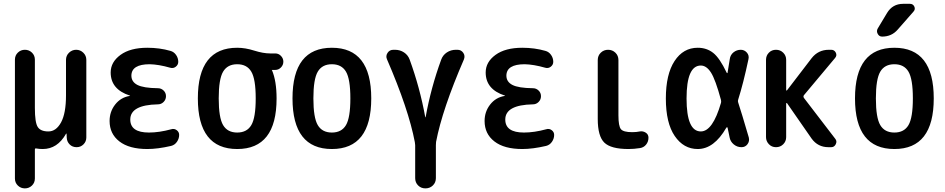

<svg xmlns="http://www.w3.org/2000/svg" viewBox="-20 -785 5040 1024"><path d="M59.6 167V-466.8Q59.6 -489.3 75.2 -504.4Q90.8 -519.5 112.8 -519.5Q134.8 -519.5 150.4 -504.4Q166 -489.3 166 -466.8V-209Q166 -131.8 181.2 -107.9Q196.3 -84 238.3 -84Q279.3 -84 305.7 -132.3Q332 -180.7 332 -276.4V-465.8Q332 -488.3 348.1 -503.9Q364.3 -519.5 386.2 -519.5Q408.2 -519.5 424.3 -503.9Q440.4 -488.3 440.4 -465.8V-51.8Q440.4 -30.3 425.3 -15.1Q410.2 0 388.7 0Q366.2 0 351.6 -14.6Q336.9 -29.3 335.9 -50.8L335 -72.3H334Q332 -72.3 332 -71.3Q286.1 9.8 208 9.8Q189.5 9.8 173.8 6.8Q166 4.9 166 12.7V167Q166 189.5 150.4 204.6Q134.8 219.7 112.8 219.7Q90.8 219.7 75.2 204.6Q59.6 189.5 59.6 167Z M671.9 -273.4Q673.8 -273.4 673.8 -274.4Q673.8 -275.4 671.9 -275.4Q570.3 -308.6 570.3 -398.4Q570.3 -454.1 622.6 -492.2Q674.8 -530.3 765.6 -530.3Q831.1 -530.3 888.7 -513.7Q907.2 -508.8 918.9 -492.2Q930.7 -475.6 930.7 -455.1Q930.7 -439.5 917.5 -429.2Q904.3 -418.9 887.7 -423.8Q826.2 -441.4 778.3 -442.4Q681.6 -442.4 680.7 -381.8Q680.7 -348.6 712.9 -332Q745.1 -315.4 822.3 -314.5Q839.8 -314.5 852.5 -302.2Q865.2 -290 865.2 -272Q865.2 -253.9 852.5 -241.2Q839.8 -228.5 822.3 -228.5Q674.8 -225.6 674.8 -147.5Q674.8 -78.1 774.4 -78.1Q829.1 -78.1 893.6 -95.7Q909.2 -100.6 922.4 -90.8Q935.5 -81.1 935.5 -65.4Q935.5 -45.9 923.8 -28.8Q912.1 -11.7 892.6 -6.8Q821.3 9.8 765.6 9.8Q668.9 9.8 616.7 -30.8Q564.5 -71.3 564.5 -139.6Q564.5 -189.5 594.2 -227.5Q624 -265.6 671.9 -273.4Z M1320.3 -402.8Q1296.9 -442.4 1245.1 -442.4Q1193.4 -442.4 1169.9 -402.8Q1146.5 -363.3 1146.5 -260.3Q1146.5 -157.2 1169.9 -117.7Q1193.4 -78.1 1245.1 -78.1Q1296.9 -78.1 1320.3 -117.7Q1343.8 -157.2 1343.8 -260.3Q1343.8 -363.3 1320.3 -402.8ZM1245.1 -530.3Q1288.1 -530.3 1335.9 -515.1Q1383.8 -500 1420.9 -500H1448.2Q1465.8 -500 1478.5 -486.8Q1491.2 -473.6 1491.2 -456.1Q1491.2 -438.5 1478.5 -425.3Q1465.8 -412.1 1448.2 -412.1H1430.7H1429.7V-411.1L1430.7 -410.2Q1455.1 -352.5 1455.1 -259.8Q1455.1 9.8 1245.1 9.8Q1035.2 9.8 1035.2 -260.3Q1035.2 -530.3 1245.1 -530.3Z M1825.2 -402.8Q1801.8 -442.4 1750 -442.4Q1698.2 -442.4 1674.8 -402.8Q1651.4 -363.3 1651.4 -260.3Q1651.4 -157.2 1674.8 -117.7Q1698.2 -78.1 1750 -78.1Q1801.8 -78.1 1825.2 -117.7Q1848.6 -157.2 1848.6 -260.3Q1848.6 -363.3 1825.2 -402.8ZM1960 -260.3Q1960 9.8 1750 9.8Q1540 9.8 1540 -260.3Q1540 -530.3 1750 -530.3Q1960 -530.3 1960 -260.3Z M2192.4 -27.3Q2159.2 -202.1 2043.9 -468.8Q2036.1 -486.3 2046.9 -502.9Q2057.6 -519.5 2078.1 -519.5H2086.9Q2113.3 -519.5 2134.8 -505.4Q2156.2 -491.2 2165 -466.8Q2219.7 -316.4 2248 -160.2Q2248 -159.2 2249 -159.2Q2250 -159.2 2250 -160.2Q2278.3 -317.4 2333 -466.8Q2341.8 -491.2 2363.3 -505.4Q2384.8 -519.5 2411.1 -519.5H2419.9Q2439.5 -519.5 2450.7 -503.4Q2461.9 -487.3 2454.1 -467.8Q2338.9 -202.1 2305.7 -28.3Q2304.7 -23.4 2304.7 -10.7V165Q2304.7 188.5 2288.6 204.1Q2272.5 219.7 2249 219.7Q2225.6 219.7 2210 204.1Q2194.3 188.5 2194.3 165V-10.7Q2194.3 -17.6 2192.4 -27.3Z M2671.9 -273.4Q2673.8 -273.4 2673.8 -274.4Q2673.8 -275.4 2671.9 -275.4Q2570.3 -308.6 2570.3 -398.4Q2570.3 -454.1 2622.6 -492.2Q2674.8 -530.3 2765.6 -530.3Q2831.1 -530.3 2888.7 -513.7Q2907.2 -508.8 2918.9 -492.2Q2930.7 -475.6 2930.7 -455.1Q2930.7 -439.5 2917.5 -429.2Q2904.3 -418.9 2887.7 -423.8Q2826.2 -441.4 2778.3 -442.4Q2681.6 -442.4 2680.7 -381.8Q2680.7 -348.6 2712.9 -332Q2745.1 -315.4 2822.3 -314.5Q2839.8 -314.5 2852.5 -302.2Q2865.2 -290 2865.2 -272Q2865.2 -253.9 2852.5 -241.2Q2839.8 -228.5 2822.3 -228.5Q2674.8 -225.6 2674.8 -147.5Q2674.8 -78.1 2774.4 -78.1Q2829.1 -78.1 2893.6 -95.7Q2909.2 -100.6 2922.4 -90.8Q2935.5 -81.1 2935.5 -65.4Q2935.5 -45.9 2923.8 -28.8Q2912.1 -11.7 2892.6 -6.8Q2821.3 9.8 2765.6 9.8Q2668.9 9.8 2616.7 -30.8Q2564.5 -71.3 2564.5 -139.6Q2564.5 -189.5 2594.2 -227.5Q2624 -265.6 2671.9 -273.4Z M3332 9.8Q3238.3 9.8 3203.1 -24.4Q3168 -58.6 3168 -150.4V-464.8Q3168 -488.3 3184.1 -503.9Q3200.2 -519.5 3223.1 -519.5Q3246.1 -519.5 3262.2 -503.9Q3278.3 -488.3 3278.3 -464.8V-169.9Q3278.3 -112.3 3291.5 -96.2Q3304.7 -80.1 3351.6 -80.1Q3374 -80.1 3392.6 -84Q3409.2 -86.9 3423.8 -77.6Q3438.5 -68.4 3438.5 -50.8Q3438.5 -29.3 3425.8 -13.7Q3413.1 2 3392.6 4.9Q3361.3 9.8 3332 9.8Z M3717.8 -435.5Q3641.6 -435.5 3641.6 -259.8Q3641.6 -84 3717.8 -84Q3781.2 -84 3825.2 -236.3Q3827.1 -241.2 3825.2 -252Q3795.9 -360.4 3772 -397.9Q3748 -435.5 3717.8 -435.5ZM3701.2 9.8Q3626 9.8 3578.6 -59.6Q3531.2 -128.9 3531.2 -259.8Q3531.2 -388.7 3577.6 -459.5Q3624 -530.3 3701.2 -530.3Q3749 -530.3 3783.7 -502.9Q3818.4 -475.6 3855.5 -397.5Q3856.4 -395.5 3858.4 -395Q3860.4 -394.5 3860.4 -397.5Q3867.2 -435.5 3872.1 -469.7Q3875 -492.2 3892.1 -505.9Q3909.2 -519.5 3930.7 -519.5Q3950.2 -519.5 3963.4 -504.4Q3976.6 -489.3 3971.7 -468.8Q3944.3 -339.8 3917 -253.9Q3914.1 -246.1 3917 -238.3Q3933.6 -188.5 3973.6 -51.8Q3978.5 -32.2 3966.8 -16.1Q3955.1 0 3934.6 0Q3911.1 0 3893.1 -15.1Q3875 -30.3 3871.1 -52.7Q3870.1 -58.6 3866.2 -76.7Q3862.3 -94.7 3860.4 -103.5Q3858.4 -109.4 3853.5 -103.5Q3788.1 9.8 3701.2 9.8Z M4065.4 -53.7V-465.8Q4065.4 -488.3 4080.6 -503.9Q4095.7 -519.5 4118.7 -519.5Q4141.6 -519.5 4157.2 -503.9Q4172.9 -488.3 4172.9 -465.8V-304.7Q4172.9 -302.7 4174.3 -302.2Q4175.8 -301.8 4177.7 -303.7L4308.6 -474.6Q4343.8 -519.5 4400.4 -519.5H4413.1Q4429.7 -519.5 4437.5 -504.4Q4445.3 -489.3 4433.6 -475.6L4267.6 -277.3Q4262.7 -270.5 4267.6 -262.7L4434.6 -44.9Q4445.3 -32.2 4437.5 -16.1Q4429.7 0 4413.1 0H4398.4Q4341.8 0 4308.6 -45.9L4177.7 -234.4Q4175.8 -236.3 4174.3 -235.4Q4172.9 -234.4 4172.9 -232.4V-53.7Q4172.9 -31.2 4157.2 -15.6Q4141.6 0 4118.7 0Q4095.7 0 4080.6 -16.1Q4065.4 -32.2 4065.4 -53.7Z M4825.2 -402.8Q4801.8 -442.4 4750 -442.4Q4698.2 -442.4 4674.8 -402.8Q4651.4 -363.3 4651.4 -260.3Q4651.4 -157.2 4674.8 -117.7Q4698.2 -78.1 4750 -78.1Q4801.8 -78.1 4825.2 -117.7Q4848.6 -157.2 4848.6 -260.3Q4848.6 -363.3 4825.2 -402.8ZM4960 -260.3Q4960 9.8 4750 9.8Q4540 9.8 4540 -260.3Q4540 -530.3 4750 -530.3Q4960 -530.3 4960 -260.3ZM4796.9 -764.6H4833Q4849.6 -764.6 4856.4 -750Q4863.3 -735.4 4851.6 -722.7L4767.6 -627Q4735.4 -589.8 4684.6 -589.8Q4668.9 -589.8 4661.1 -604.5Q4653.3 -619.1 4661.1 -632.8L4710.9 -715.8Q4740.2 -764.6 4796.9 -764.6Z"/></svg>

Font: Rounded Mgen+ 2m medium
Style: Regular
Weight: 500
Designer: [Source Han Sans]
Ryoko NISHIZUKA  (kana & ideographs); Paul D. Hunt (Latin, Greek & Cyrillic); Wenlong ZHANG  (bopomofo
Version: Version 1.059.20150602